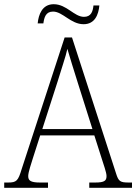

<svg xmlns="http://www.w3.org/2000/svg" viewBox="-22 -892 647 912"><path d="M375 -777C429 -777 446 -823 450 -866H422C419 -838 411 -812 377 -812C330 -812 295 -872 233 -872C178 -872 161 -822 157 -781H184C188 -809 195 -837 230 -837C276 -837 314 -777 375 -777ZM-2 0H206V-25H168C122 -25 112 -35 112 -56C112 -75 128 -119 134 -140L169 -249H426L463 -133C469 -113 484 -73 484 -56C484 -34 475 -25 430 -25H402V0H605V-25H590C549 -25 541 -30 529 -69L320 -714H285L81 -89C64 -33 57 -25 16 -25H-2ZM179 -279 252 -506C267 -557 291 -625 298 -660C310 -620 329 -556 349 -494L417 -279Z"/></svg>

Font: Noto Serif Myanmar SemiCondensed ExtraLight
Style: Regular
Weight: 200
Width: 4
Designer: Ben Mitchell and the Monotype Design Team
Foundry: Monotype Imaging Inc.
Version: Version 2.106